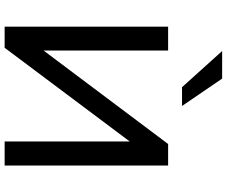

<svg xmlns="http://www.w3.org/2000/svg" viewBox="-95 -883 978 828"><g transform="rotate(90 394.0 -469.0)"><path d="M95 0V-705H198V-156H189L601 -705H694V0H590V-550H598L186 0ZM356 -765 200 -938H319L437 -765Z"/></g></svg>

Font: Nunito Sans 9pt SemiBold
Style: Regular
Weight: 600
Version: Version 3.101;gftools[0.9.27]